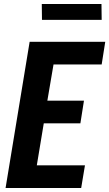

<svg xmlns="http://www.w3.org/2000/svg" viewBox="-20 -945 549 965"><path d="M8 0 129 -735H509L491 -621H249L218 -439H402L384 -325H200L165 -114H407L388 0ZM191 -845 190 -925H490L491 -845Z"/></svg>

Font: Iosevka SS18 Heavy
Style: Italic
Weight: 900
Italic angle: -9°
Monospace: yes
Designer: Belleve Invis
Foundry: Belleve Invis
Version: Version 25.1.1; ttfautohint (v1.8.4)